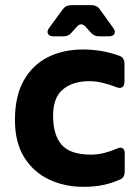

<svg xmlns="http://www.w3.org/2000/svg" viewBox="-20 -712 542 745"><path d="M303 13Q231 13 170.5 -15.5Q110 -44 74 -101.5Q38 -159 38 -246Q38 -339 72 -399.5Q106 -460 165.5 -490Q225 -520 302 -520Q375 -520 442 -496Q463 -489 463 -465V-395Q463 -379 454 -373.5Q445 -368 431 -374Q405 -384 379 -390.5Q353 -397 326 -397Q263 -397 224.5 -365.5Q186 -334 186 -263Q186 -188 219.5 -150Q253 -112 333 -112Q359 -112 384.5 -118.5Q410 -125 433 -135Q447 -142 455.5 -137Q464 -132 464 -116V-48Q464 -25 449 -17Q417 -2 382 5.5Q347 13 303 13ZM188 -571Q171 -571 166 -581Q161 -591 171 -604L223 -675Q235 -692 255 -692H336Q356 -692 368 -675L419 -604Q429 -591 424 -581Q419 -571 402 -571H365Q344 -571 331 -587L314 -606Q295 -629 277 -607L259 -587Q247 -571 226 -571Z"/></svg>

Font: Pitagon Sans
Style: Bold
Weight: 700
Designer: Travis Tran
Foundry: Pitagon
Version: Version 1.001; ttfautohint (v1.8.4.7-5d5b);gftools[0.9.26]